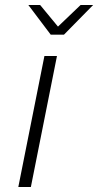

<svg xmlns="http://www.w3.org/2000/svg" viewBox="-20 -745 391 765"><path d="M53 0 157 -522H207L103 0ZM182 -607 93 -725H140L211 -639L301 -725H351L235 -607Z"/></svg>

Font: Montserrat Thin Light
Style: Italic
Weight: 300
Italic angle: -11.3°
Version: Version 9.000